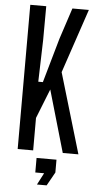

<svg xmlns="http://www.w3.org/2000/svg" viewBox="-64 -837 530 1061"><g transform="rotate(5 201.0 -307.0)"><path d="M59.9 0V-800H148.4L147.6 -611.6L140.9 -380.5H166.4L236.7 -627.1L293.5 -800H384.8L264.9 -444.4L396.8 0H310L210.6 -343.4L145.8 -180V0ZM183.1 186.1 217.1 120.6H168.2V40H278.7V111.2L236.8 186.1Z"/></g></svg>

Font: Big Shoulders Text SC Thin
Style: Regular
Weight: 100
Designer: Patric King
Foundry: XO Type Co
Version: Version 2.002